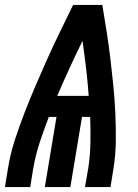

<svg xmlns="http://www.w3.org/2000/svg" viewBox="-39 -755 559 775"><path d="M-19 0 -7 -74Q2 -131 20 -187Q38 -243 59.5 -298.5Q81 -354 104.5 -409Q128 -464 152.5 -518.5Q177 -573 203.5 -627Q230 -681 256 -735H374Q383 -681 391.5 -627Q400 -573 406.5 -518.5Q413 -464 418.5 -409Q424 -354 426.5 -298.5Q429 -243 428.5 -186.5Q428 -130 419 -74L407 0H304L317 -74Q325 -126 326 -178.5Q327 -231 325 -283H292L245 0H142L189 -283H158Q138 -231 121 -179Q104 -127 95 -74L83 0ZM192 -368H319Q315 -424 308.5 -479.5Q302 -535 294 -590Q267 -535 241.5 -479.5Q216 -424 192 -368Z"/></svg>

Font: Iosevka Curly Heavy Oblique
Style: Regular
Weight: 900
Italic angle: -9°
Monospace: yes
Designer: Belleve Invis
Foundry: Belleve Invis
Version: Version 11.1.0; ttfautohint (v1.8.3)